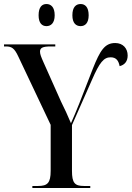

<svg xmlns="http://www.w3.org/2000/svg" viewBox="-23 -935 655 955"><path d="M378 -805C400 -805 418 -820 418 -859C418 -900 400 -915 378 -915C355 -915 337 -900 337 -859C337 -820 355 -805 378 -805ZM208 -805C230 -805 249 -820 249 -859C249 -900 230 -915 208 -915C186 -915 169 -900 169 -859C169 -820 186 -805 208 -805ZM138 0H426V-10H394C349 -10 335 -25 335 -85V-313L435 -539C472 -624 493 -650 527 -650C556 -650 567 -632 572 -606C597 -612 612 -630 612 -659C612 -694 589 -721 550 -721C498 -721 475 -684 439 -594L372 -422C358 -386 341 -347 330 -322C314 -360 299 -393 280 -431L193 -626C182 -651 176 -665 176 -678C176 -697 189 -704 229 -704H252V-714H-3V-704H7C35 -704 49 -695 68 -654L229 -314V-85C229 -25 213 -10 167 -10H138Z"/></svg>

Font: Noto Serif Display Condensed Medium
Style: Regular
Weight: 500
Width: 3
Designer: Monotype Design Team
Foundry: Monotype Imaging Inc.
Version: Version 2.009